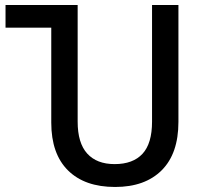

<svg xmlns="http://www.w3.org/2000/svg" viewBox="-20 -734 810 764"><path d="M438 10Q317 10 250.5 -56Q184 -122 184 -246V-624H2V-714H289V-250Q289 -165 327 -123Q365 -81 436 -81Q509 -81 547 -122Q585 -163 585 -250V-714H690V-249Q690 -123 623.5 -56.5Q557 10 438 10Z"/></svg>

Font: Noto Sans Georgian SemiCondensed Medium
Style: Regular
Weight: 500
Width: 4
Designer: Monotype Design Team, Akaki Razmadze
Foundry: Google LLC
Version: Version 2.005; ttfautohint (v1.8.4.7-5d5b)